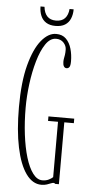

<svg xmlns="http://www.w3.org/2000/svg" viewBox="-58 -868 436 912"><g transform="rotate(5 160.0 -412.0)"><path d="M175 10Q133 10 102 -33Q71 -76 54 -156.5Q37 -237 37 -349Q37 -468.5 58.2 -548.8Q79.5 -629 112.8 -669.5Q146 -710 183 -710Q213 -710 230.8 -692Q248.5 -674 256.5 -645.8Q264.5 -617.5 264.5 -586.5Q264.5 -566 259.5 -559Q254.5 -552 246 -552Q238 -552 233.2 -559.5Q228.5 -567 228.5 -581Q228.5 -590 230 -597.5Q231.5 -605 233 -614.2Q234.5 -623.5 234.5 -639Q234.5 -657.5 221 -672.2Q207.5 -687 185 -687Q156.5 -687 135 -655Q113.5 -623 98.8 -571.8Q84 -520.5 76.5 -461.8Q69 -403 69 -349Q69 -281.5 76.5 -220.8Q84 -160 98.2 -112.8Q112.5 -65.5 132.8 -38.5Q153 -11.5 178 -11.5Q195.5 -11.5 208.8 -18.2Q222 -25 228 -31V-295H180.5V-316.5H303.5V-295H258V0H240Q239.5 -1 237.5 -2.5Q235.5 -4 232 -4Q227.5 -4 219.8 -0.8Q212 2.5 201 6.2Q190 10 175 10ZM176 -747.5Q149 -747.5 131.5 -758.5Q114 -769.5 105.8 -789.2Q97.5 -809 97.5 -833.5H116.5Q119.5 -804.5 134.2 -788.8Q149 -773 176 -773Q204 -773 218.8 -788.8Q233.5 -804.5 236 -833.5H255.5Q255.5 -809 247.2 -789.2Q239 -769.5 221.5 -758.5Q204 -747.5 176 -747.5Z"/></g></svg>

Font: Imbue 48pt Thin
Style: Regular
Weight: 250
Designer: Tyler Finck
Foundry: Etcetera Type Company
Version: Version 1.102